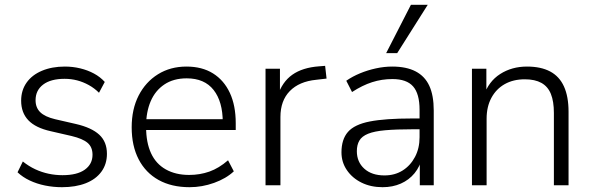

<svg xmlns="http://www.w3.org/2000/svg" viewBox="-20 -771 2464 799"><path d="M238 8Q202 8 167.5 1Q133 -6 103.5 -20Q74 -34 53 -54L75 -99Q100 -79 127 -66.5Q154 -54 182.5 -48Q211 -42 240 -42Q301 -42 333 -65Q365 -88 365 -127Q365 -159 344.5 -176.5Q324 -194 278 -205L191 -225Q128 -239 98 -270.5Q68 -302 68 -352Q68 -395 90.5 -427Q113 -459 154.5 -476.5Q196 -494 250 -494Q283 -494 314 -486.5Q345 -479 371 -465Q397 -451 416 -430L392 -385Q373 -404 349.5 -417Q326 -430 301 -436.5Q276 -443 249 -443Q191 -443 159.5 -419Q128 -395 128 -354Q128 -323 147.5 -304Q167 -285 209 -275L296 -255Q361 -240 393 -210.5Q425 -181 425 -131Q425 -88 402 -56.5Q379 -25 337 -8.5Q295 8 238 8Z M769 8Q694 8 640 -22Q586 -52 557 -108Q528 -164 528 -241Q528 -317 557 -373.5Q586 -430 637.5 -462Q689 -494 756 -494Q821 -494 866.5 -465.5Q912 -437 936.5 -384.5Q961 -332 961 -258V-230H572V-275H923L907 -262Q907 -348 869 -396.5Q831 -445 757 -445Q702 -445 664 -419.5Q626 -394 607 -349.5Q588 -305 588 -247V-242Q588 -178 608.5 -133.5Q629 -89 670 -66Q711 -43 767 -43Q812 -43 851.5 -57Q891 -71 929 -104L953 -58Q921 -28 871 -10Q821 8 769 8Z M1085 0V-485H1145V-371H1135Q1154 -430 1196.5 -460Q1239 -490 1308 -495L1333 -497L1339 -444L1296 -439Q1225 -432 1186 -392Q1147 -352 1147 -284V0Z M1572 8Q1523 8 1484.5 -11Q1446 -30 1423.5 -63Q1401 -96 1401 -137Q1401 -191 1428 -222Q1455 -253 1519 -265.5Q1583 -278 1695 -278H1738V-233H1696Q1629 -233 1583.5 -229Q1538 -225 1512 -214.5Q1486 -204 1475.5 -186Q1465 -168 1465 -142Q1465 -97 1496 -69Q1527 -41 1580 -41Q1623 -41 1655.5 -61.5Q1688 -82 1707 -118Q1726 -154 1726 -200V-314Q1726 -381 1699 -411.5Q1672 -442 1613 -442Q1569 -442 1528.5 -429Q1488 -416 1445 -388L1421 -435Q1447 -453 1478.5 -466Q1510 -479 1544.5 -486.5Q1579 -494 1612 -494Q1671 -494 1709.5 -474Q1748 -454 1766.5 -414Q1785 -374 1785 -311V0H1727V-117H1737Q1728 -78 1705 -50Q1682 -22 1648 -7Q1614 8 1572 8ZM1587 -550 1690 -751H1760L1633 -550Z M1944 0V-485H2004V-372H1993Q2013 -432 2061.5 -463Q2110 -494 2173 -494Q2231 -494 2269.5 -473.5Q2308 -453 2327 -411Q2346 -369 2346 -306V0H2285V-301Q2285 -349 2272.5 -380Q2260 -411 2233 -426Q2206 -441 2164 -441Q2116 -441 2080.5 -421Q2045 -401 2025 -364Q2005 -327 2005 -277V0Z"/></svg>

Font: Nunito Sans 12pt ExtraLight 12pt Light
Style: Regular
Weight: 300
Version: Version 3.101;gftools[0.9.27]